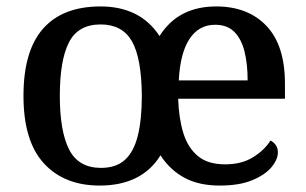

<svg xmlns="http://www.w3.org/2000/svg" viewBox="-20 -567 953 597"><path d="M290 10Q180 10 116.5 -59Q53 -128 53 -269Q53 -409 114 -478Q175 -547 293 -547Q353 -547 399 -524.5Q445 -502 476 -455Q506 -502 550 -524.5Q594 -547 652 -547Q751 -547 808.5 -486.5Q866 -426 866 -307V-260H534Q536 -199 550 -153.5Q564 -108 595 -82Q626 -56 680 -56Q732 -56 767.5 -78.5Q803 -101 821 -130Q830 -126 837 -116.5Q844 -107 844 -93Q844 -71 824 -47Q804 -23 764 -6.5Q724 10 663 10Q599 10 554 -14Q509 -38 479 -84Q450 -37 402.5 -13.5Q355 10 290 10ZM294 -45Q341 -45 368.5 -70Q396 -95 408.5 -145Q421 -195 421 -270Q420 -387 390 -439Q360 -491 293 -491Q223 -491 194.5 -435.5Q166 -380 166 -269Q166 -159 195 -102Q224 -45 294 -45ZM750 -317Q750 -369 740 -408Q730 -447 708 -468.5Q686 -490 649 -490Q598 -490 569 -445.5Q540 -401 536 -317Z"/></svg>

Font: Noto Serif Khmer Medium
Style: Regular
Weight: 500
Version: Version 2.003